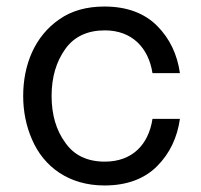

<svg xmlns="http://www.w3.org/2000/svg" viewBox="-20 -561 616 588"><path d="M300 7C368 7 422 -13 461 -52C500 -91 523 -140 531 -197H447C435 -118 385 -66 301 -66C248 -66 207 -85 180 -124C152 -162 138 -210 138 -267C138 -324 152 -372 180 -411C207 -449 248 -468 301 -468C385 -468 435 -414 447 -337H531C523 -394 500 -443 461 -482C422 -521 368 -541 300 -541C245 -541 199 -528 162 -502C86 -450 51 -362 51 -267C51 -220 60 -175 78 -134C114 -50 191 7 300 7Z"/></svg>

Font: Be Vietnam
Style: Regular
Weight: 400
Designer: Gabriel Lam
Foundry: TypeRant
Version: Version 4.000